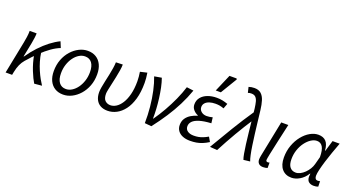

<svg xmlns="http://www.w3.org/2000/svg" viewBox="-51 -1357 3613 1972"><g transform="rotate(20 1755.5 -371.0)"><path d="M29.3 0 99.8 -353.4Q105.8 -382.7 110.8 -418.5Q115.8 -454.3 115.8 -486.1H191.6Q191.6 -466.8 187.6 -435.8Q183.6 -404.7 177.6 -374L146.5 -218.3H150.5Q194.2 -282.4 244.5 -336.2Q294.8 -389.9 347.2 -430Q399.7 -470.1 449.8 -494L476.2 -429.7Q430.4 -412 381.7 -377.8Q332.9 -343.5 280.4 -293.4Q227.9 -243.3 171.5 -177.9Q148 -151 132.2 -115.7Q116.4 -80.4 106.5 -31.3L100.5 0ZM344.7 7.8Q332.3 -12 317.6 -42.2Q302.9 -72.4 288 -109.7Q273.2 -147 261.3 -188.2Q249.5 -229.4 242.7 -270.9L302.3 -317.2Q308.4 -270.8 322.2 -224.5Q336 -178.1 354.3 -135.7Q372.6 -93.3 392.1 -58.4Q411.5 -23.5 427.5 0Z M660.1 12Q607.7 12 569.3 -11.5Q531 -34.9 510.1 -78.8Q489.2 -122.6 489.2 -183.4Q489.2 -252.6 511.1 -309.9Q533.1 -367.3 570.6 -409.4Q608.2 -451.6 654.6 -474.8Q700.9 -498.1 749.2 -498.1Q801.6 -498.1 839.9 -474.6Q878.3 -451.2 899.2 -407.3Q920.1 -363.5 920.1 -302.7Q920.1 -233.5 898.1 -176.2Q876.1 -118.8 838.6 -76.7Q801.1 -34.5 755 -11.3Q708.9 12 660.1 12ZM668 -51.5Q701.4 -51.5 732.7 -70.9Q764 -90.3 788.8 -124.1Q813.5 -158 828.1 -202.7Q842.8 -247.5 842.8 -298.2Q842.8 -364.6 816.6 -399.6Q790.5 -434.6 741.3 -434.6Q707.9 -434.6 676.6 -415.4Q645.2 -396.2 620.5 -362.3Q595.8 -328.5 581.1 -283.7Q566.5 -239 566.5 -187.9Q566.5 -122.4 592.8 -87Q619.1 -51.5 668 -51.5Z M1145.6 12Q1100.1 12 1067.7 -5.9Q1035.3 -23.9 1018.3 -58Q1001.2 -92.1 1001.2 -139.8Q1001.2 -161.2 1006.7 -193.4Q1012.1 -225.5 1020.6 -263.8Q1029 -302.1 1037.5 -341.9Q1045.9 -381.7 1051.7 -418.7Q1057.5 -455.6 1058.3 -485.4L1132.6 -488.1Q1132.6 -460.7 1126.5 -422.9Q1120.4 -385.2 1111.6 -342.9Q1102.8 -300.6 1093.9 -261.4Q1085.1 -222.2 1079 -192Q1072.9 -161.7 1072.9 -148Q1072.9 -95.7 1096.4 -73.6Q1120 -51.5 1154.2 -51.5Q1186.4 -51.5 1217.7 -71.5Q1249 -91.5 1274.9 -132Q1300.8 -172.5 1316.5 -233.9Q1332.2 -295.3 1332.2 -377.6Q1332.2 -400.1 1329.6 -428.5Q1327 -457 1323.1 -478.5L1398.2 -496.1Q1403.2 -466.7 1405.6 -438Q1408 -409.4 1408 -386.9Q1408 -284.6 1386.1 -209.5Q1364.1 -134.3 1326.7 -85.4Q1289.3 -36.4 1242.6 -12.2Q1195.8 12 1145.6 12Z M1551.1 0Q1552.6 -89.7 1544 -177Q1535.3 -264.4 1518.2 -342.7Q1501.2 -421 1476.6 -484.4L1555.6 -498.1Q1571.2 -454.7 1582.5 -401.1Q1593.7 -347.4 1601 -290Q1608.4 -232.6 1611.6 -177Q1614.8 -121.3 1614 -73.6H1618Q1661.9 -136 1702.4 -207.2Q1742.9 -278.4 1776.1 -351.9Q1809.3 -425.5 1830.6 -494.3L1905.7 -484.6Q1875.4 -398.2 1834.2 -316.9Q1793.1 -235.6 1740.9 -155.7Q1688.7 -75.8 1624.7 6.9Z M2046.8 12Q2001 12 1966.3 -2.3Q1931.6 -16.6 1912.9 -43.1Q1894.1 -69.7 1894.1 -105.4Q1894.1 -148.7 1914.6 -178.6Q1935.2 -208.6 1967.7 -227.8Q2000.1 -247 2035.3 -257.4V-261.4Q2006.6 -272.4 1984.9 -297.2Q1963.2 -322 1963.2 -356Q1963.2 -401.3 1989.1 -432.8Q2014.9 -464.4 2059.1 -481.2Q2103.3 -498 2157.3 -498Q2193 -498 2221 -492.2Q2248.9 -486.4 2279.7 -475.4L2258.7 -419Q2232 -428.8 2211.5 -432.3Q2191 -435.8 2165.7 -435.8Q2129 -435.8 2100.5 -426.4Q2072.1 -417.1 2055.5 -398.7Q2039 -380.3 2039 -354.6Q2039 -325 2062.7 -305.2Q2086.4 -285.5 2121.4 -285.5Q2138.3 -285.5 2153 -287.9Q2167.7 -290.3 2186 -294.7L2193.7 -232.4Q2116.9 -228.2 2067.9 -213.4Q2019 -198.6 1995.7 -175Q1972.4 -151.4 1972.4 -119.9Q1972.4 -87.3 1997.7 -69.1Q2023 -50.8 2065.4 -50.8Q2092.9 -50.8 2115.8 -55Q2138.7 -59.2 2163.2 -68.7Q2187.7 -78.1 2217.8 -95.4L2246.3 -46Q2210.2 -23.6 2178.8 -11.1Q2147.3 1.4 2115.7 6.7Q2084 12 2046.8 12ZM2120.7 -564.4 2202.1 -753.6H2279.9L2284.8 -744.4L2176.3 -564.4Z M2631.7 8.2Q2623.4 -12.2 2615.9 -54.3Q2608.3 -96.4 2601 -153Q2593.7 -209.5 2586.8 -273.7Q2579.8 -337.9 2573.2 -403.2Q2566.6 -468.5 2559.6 -527.6Q2554.4 -569.1 2546.6 -598.9Q2538.8 -628.7 2522.6 -644.5Q2506.4 -660.4 2476.5 -660.4Q2464.8 -660.4 2457.3 -659.1Q2449.8 -657.7 2439.2 -653.8L2424.7 -714.4Q2438.9 -719.4 2454.8 -721.9Q2470.7 -724.4 2486.4 -724.4Q2533.5 -724.4 2560.4 -700.2Q2587.3 -676 2600.9 -632.5Q2614.4 -589 2621.1 -531.5Q2628.1 -473 2635.3 -408.9Q2642.5 -344.8 2650.7 -281.2Q2658.9 -217.7 2667 -161.9Q2675.2 -106.1 2684.4 -63.8Q2693.5 -21.5 2702.4 0ZM2263.2 0Q2338.3 -128 2412 -249.8Q2485.7 -371.6 2568.6 -493.4L2589.6 -415.4Q2523.6 -315.1 2462.6 -210.6Q2401.6 -106.1 2343.2 6Z M2845.8 9.5Q2813.9 9.5 2797.5 -7.1Q2781.1 -23.6 2781.1 -53.8Q2781.1 -62.4 2782.8 -72.8Q2784.5 -83.1 2786.6 -95.2L2865.2 -486.1H2942.5Q2917.5 -375.1 2897.6 -285.6Q2877.6 -196.2 2866.2 -140Q2854.7 -83.8 2854.7 -72.5Q2854.7 -62.5 2860.2 -58.3Q2865.7 -54.1 2873.8 -54.1Q2877.5 -54.1 2882.1 -54.6Q2886.7 -55.1 2893.4 -57.3L2893.7 1.3Q2884.5 4.6 2872.6 7.1Q2860.8 9.5 2845.8 9.5Z M3155.7 12Q3089.8 12 3051.7 -32.4Q3013.6 -76.8 3013.6 -158.5Q3013.6 -229.9 3036.3 -291.8Q3058.9 -353.7 3096.2 -400Q3133.4 -446.4 3178.6 -472.2Q3223.7 -498.1 3268.7 -498.1Q3323.1 -498.1 3352.7 -466.5Q3382.3 -434.8 3386.5 -367.7H3390.5L3426.1 -486.1H3503.8Q3482.9 -430.1 3462.1 -371.7Q3441.3 -313.3 3424.8 -259Q3408.3 -204.7 3398.1 -161.5Q3387.9 -118.2 3387.9 -93.6Q3387.9 -75 3395.9 -63.3Q3403.9 -51.5 3422.5 -51.5Q3430.4 -51.5 3436.1 -53Q3441.9 -54.5 3446.3 -55.5L3447.9 3.8Q3437 7.9 3426 9.9Q3415 12 3399.6 12Q3367.7 12 3346.6 -3.8Q3325.5 -19.5 3323.6 -57.8Q3323.6 -63.5 3324.6 -73.3Q3325.5 -83.1 3326.2 -93.2H3322.2Q3290.7 -41.4 3244.9 -14.7Q3199.1 12 3155.7 12ZM3179.8 -52.3Q3203.9 -52.3 3228.8 -65.1Q3253.7 -77.9 3276.1 -99.8Q3298.5 -121.8 3315 -148.7Q3331.4 -175.6 3338.7 -203.5L3360.6 -286.5Q3360.6 -362.9 3339.2 -398.4Q3317.8 -433.8 3276.3 -433.8Q3244.7 -433.8 3212.1 -412.6Q3179.6 -391.4 3152.3 -354.7Q3125.1 -318 3108.7 -269.9Q3092.4 -221.9 3092.4 -168.2Q3092.4 -109.1 3116 -80.7Q3139.5 -52.3 3179.8 -52.3Z"/></g></svg>

Font: Source Sans 3
Style: Italic
Weight: 200
Italic angle: -11°
Designer: Paul D. Hunt
Foundry: Adobe
Version: Version 3.046;hotconv 1.0.118;makeotfexe 2.5.65603